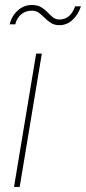

<svg xmlns="http://www.w3.org/2000/svg" viewBox="-20 -742 341 762"><path d="M35.6 0 123.5 -529.3H146L58.1 0ZM216.3 -642.1Q195.8 -642.1 182.1 -650.9Q168.5 -659.7 157.5 -670.9Q146.5 -682.1 134.8 -690.9Q123 -699.7 106 -699.7Q82 -699.7 64.5 -685.3Q46.9 -670.9 40.5 -645.5H18.1Q26.4 -678.7 50.5 -700.4Q74.7 -722.2 106 -722.2Q128.9 -722.2 143.3 -713.4Q157.7 -704.6 168.5 -693.4Q179.2 -682.1 189.9 -673.3Q200.7 -664.6 215.8 -664.6Q236.8 -664.6 252.2 -676.8Q267.6 -689 278.3 -716.8H301.3Q289.6 -682.1 266.8 -662.1Q244.1 -642.1 216.3 -642.1Z"/></svg>

Font: Inter 24pt Thin
Style: Italic
Weight: 250
Italic angle: -9.3988°
Version: Version 4.001;git-66647c0bb